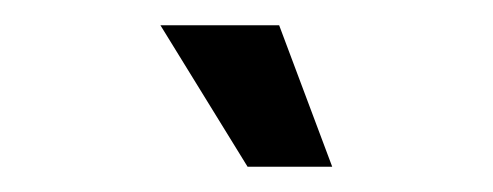

<svg xmlns="http://www.w3.org/2000/svg" viewBox="-20 -757 390 152"><path d="M107 -737H201L243 -625H176Z"/></svg>

Font: Khand SemiBold
Style: Regular
Weight: 600
Designer: Devanagari: Sanchit Sawaria, Jyotish Sonowal; Latin: Satya Rajpurohit
Foundry: Indian Type Foundry
Version: Version 1.101;PS 1.0;hotconv 1.0.78;makeotf.lib2.5.61930; tt